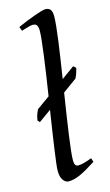

<svg xmlns="http://www.w3.org/2000/svg" viewBox="-119 -785 485 849"><g transform="rotate(-15 123.5 -361.0)"><path d="M212.9 -35.2Q189 -20 170.7 -9.5Q152.3 1 137.5 7.6Q122.6 14.2 109.9 17.1Q97.2 20 85 20Q71.3 20 60.5 5.4Q49.8 -9.3 49.8 -38.1Q49.8 -49.3 53 -75.2Q56.2 -101.1 61.3 -137.2Q66.4 -173.3 73 -217Q79.6 -260.7 86.9 -307.1L29.8 -266.1L21 -275.9Q22.5 -282.2 23.2 -286.4Q23.9 -290.5 25.1 -295.2Q26.4 -299.8 28.8 -306.2Q31.2 -312.5 36.1 -323.2L96.2 -366.2Q103.5 -413.6 110.4 -459Q117.2 -504.4 122.3 -543.2Q127.4 -582 130.6 -611.6Q133.8 -641.1 133.8 -657.2Q133.8 -668.5 131.6 -675Q129.4 -681.6 126 -684.8Q122.6 -688 117.9 -689Q113.3 -689.9 108.9 -689.9Q105 -689.9 96.4 -688Q87.9 -686 79.3 -683.3Q70.8 -680.7 64.5 -678.7Q58.1 -676.8 58.1 -676.8L50.8 -695.8Q71.3 -705.1 92 -713.4Q112.8 -721.7 130.6 -728Q148.4 -734.4 162.1 -738.3Q175.8 -742.2 182.1 -742.2Q195.8 -742.2 203.9 -733.4Q211.9 -724.6 211.9 -702.1Q211.9 -685.1 209 -656.5Q206.1 -627.9 201.2 -591.1Q196.3 -554.2 189.7 -511.5Q183.1 -468.8 176.3 -423.8L235.8 -466.8L247.1 -456.1Q244.6 -447.8 243.4 -442.9Q242.2 -438 240.7 -433.6Q239.3 -429.2 237.3 -424.3Q235.4 -419.4 231 -411.1L167 -364.7Q159.2 -315.9 152.1 -269.3Q145 -222.7 139.4 -182.6Q133.8 -142.6 130.4 -112.3Q127 -82 127 -65.9Q127 -49.3 131.6 -43.2Q136.2 -37.1 144 -37.1Q155.3 -37.1 170.2 -41Q185.1 -44.9 207 -53.2L212.9 -35.2Z"/></g></svg>

Font: GentiumAlt
Style: Italic
Weight: 400
Italic angle: -7°
Designer: J. Victor Gaultney
Version: Version 1.02; 2005; OFL release